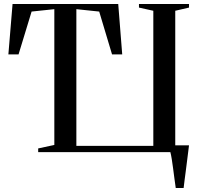

<svg xmlns="http://www.w3.org/2000/svg" viewBox="-20 -763 995 963"><path d="M861.5 180Q858 157.5 854.8 132Q851.5 106.5 848.2 81.5Q845 56.5 841.5 35Q838 13.5 834.5 0H171.5V-18.5L252.5 -36V-717L138.5 -705L73 -490H22L43 -743H573L593 -490H542L477.5 -705L363 -717V-31.5H749V-709L677 -725V-743H928V-725L859 -709V-34H928Q925.5 -14 922.8 7.8Q920 29.5 917.2 52.2Q914.5 75 911.5 97.2Q908.5 119.5 905.8 140.5Q903 161.5 901 180Z"/></svg>

Font: Merriweather 144pt
Style: Regular
Weight: 400
Version: Version 2.100